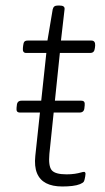

<svg xmlns="http://www.w3.org/2000/svg" viewBox="-20 -670 382 696"><path d="M53 -262Q45 -262 42 -266Q39 -270 40 -279L41 -288Q42 -305 58 -305H274Q282 -305 285 -301Q288 -297 287 -288L286 -279Q285 -262 268 -262ZM206 6Q170 6 147 -6Q124 -18 114 -42.5Q104 -67 108 -105L148 -478H75Q61 -478 63 -496L64 -505Q65 -515 68.5 -519Q72 -523 81 -523H152L171 -636Q173 -644 177.5 -647Q182 -650 191 -650H195Q206 -650 210.5 -646.5Q215 -643 214 -636L201 -523H311Q326 -523 325 -505L324 -496Q323 -487 319 -482.5Q315 -478 306 -478H197L159 -112Q155 -68 167.5 -53Q180 -38 221 -38Q238 -38 251 -40Q264 -42 272.5 -44.5Q281 -47 285 -47Q287 -47 288.5 -45Q290 -43 290 -40Q290 -36 289 -31Q288 -26 287 -21Q286 -16 284 -12Q281 -7 270 -2.5Q259 2 242.5 4Q226 6 206 6Z"/></svg>

Font: Asap ExtraLight
Style: Italic
Weight: 250
Italic angle: -6°
Version: Version 3.001